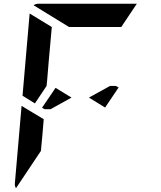

<svg xmlns="http://www.w3.org/2000/svg" viewBox="-20 -1020 856 1023"><path d="M276 -552 361 -500 249 -438H218L204 -446ZM206 -302 198 -216 65 -17Q58 -30 59 -41L95 -456L151 -422L178 -406L213 -385ZM166 -469 100 -510 138 -948 256 -876 240 -698 231 -590 228 -562ZM348 -876 159 -992Q170 -1000 184 -1000H390H514H709L626 -876H587H503H379ZM612 -554 540 -447 454 -500 566 -562H598Z"/></svg>

Font: DSEG14 Modern Mini
Style: Bold Italic
Weight: 700
Italic angle: -5°
Designer: Keshikan(Twitter:@keshinomi_88pro)
Version: Version 0.46